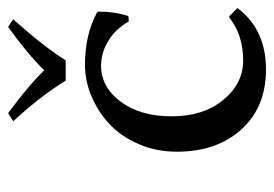

<svg xmlns="http://www.w3.org/2000/svg" viewBox="-122 -549 681 477"><g transform="rotate(-90 218.5 -310.5)"><path d="M293.9 -399.9Q240.7 -399.9 204.3 -351.1Q168 -302.2 168 -224.1Q168 -146 208.7 -96.4Q249.5 -46.9 306.2 -46.9Q370.1 -46.9 413.1 -81.1H417L437 -61Q383.8 9.8 284.2 9.8Q190.9 9.8 135.5 -51.3Q80.1 -112.3 80.1 -211.9Q80.1 -262.7 99.1 -306.6Q118.2 -350.6 148.9 -379.2Q179.7 -407.7 218 -423.8Q256.3 -439.9 295.9 -439.9Q370.1 -439.9 425.8 -410.2L428.2 -407.2Q428.2 -365.7 417 -332L403.8 -331.1Q384.8 -364.3 355.2 -382.1Q325.7 -399.9 293.9 -399.9ZM256.8 -487.8Q218.3 -550.3 155.8 -618.2L175.8 -630.9Q246.6 -578.6 282.2 -541Q321.3 -581.1 390.1 -630.9L409.2 -618.2Q342.3 -543.9 307.1 -487.8Z"/></g></svg>

Font: Linear Smooth
Style: Regular
Weight: 400
Designer: Philipp H. Poll, Flanker
Foundry: Philipp H. Poll, reworked by Flanker
Version: Version 1.061 | FøM Fix